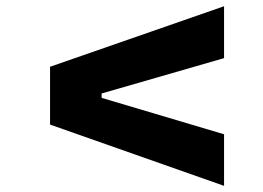

<svg xmlns="http://www.w3.org/2000/svg" viewBox="-20 -670 848 618"><path d="M701.2 -649.9V-482.9L307.1 -369.1V-355L701.2 -237.8V-71.8L141.1 -269V-455.1Z"/></svg>

Font: Hubot Sans Expanded
Style: Bold
Weight: 700
Width: 7
Designer: Deni Anggara
Foundry: GitHub
Version: Version 1.001;gftools[0.9.31]